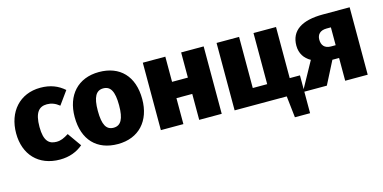

<svg xmlns="http://www.w3.org/2000/svg" viewBox="-70 -924 2927 1466"><g transform="rotate(-15 1393.0 -190.5)"><path d="M293 -551C129 -551 25 -431 25 -262C25 -95 128 18 298 18C374 18 433 -6 481 -46L404 -155C367 -132 342 -120 307 -120C250 -120 210 -150 210 -263C210 -376 246 -416 309 -416C343 -416 374 -405 406 -379L481 -483C431 -527 372 -551 293 -551Z M756 -551C590 -551 489 -439 489 -267C489 -85 591 18 756 18C922 18 1023 -94 1023 -266C1023 -448 921 -551 756 -551ZM756 -422C813 -422 840 -377 840 -266C840 -158 813 -111 756 -111C699 -111 672 -155 672 -267C672 -375 699 -422 756 -422Z M1402 0H1580V-533H1402V-334H1277V-533H1099V0H1277V-205H1402Z M2152 -129V-533H1974V-129H1860V-533H1682V0H2094L2113 170H2233V-129Z M2523 -533C2354 -533 2265 -473 2265 -355C2265 -293 2296 -248 2344 -222L2222 0H2411L2503 -180H2556V0H2734V-533ZM2519 -281C2468 -281 2446 -311 2446 -354C2446 -394 2470 -422 2522 -422H2556V-281Z"/></g></svg>

Font: Fira Sans ExtraBold
Style: Regular
Weight: 800
Designer: bBox Type GmbH & Carrois Corporate GbR & Edenspiekermann AG
Foundry: bBox Type GmbH & Carrois Corporate GbR & Edenspiekermann AG
Version: Version 4.300;PS 004.300;hotconv 1.0.88;makeotf.lib2.5.64775